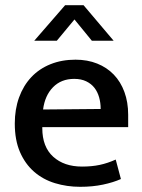

<svg xmlns="http://www.w3.org/2000/svg" viewBox="-20 -710 549 740"><path d="M474 -220H143V-216Q143 -144 185 -106Q227 -68 296 -68Q334 -68 364.5 -74.5Q395 -81 426 -95L446 -20Q417 -7 377 1.5Q337 10 289 10Q238 10 192 -4Q146 -18 111.5 -48Q77 -78 57 -124Q37 -170 37 -234Q37 -289 53.5 -334.5Q70 -380 100.5 -412.5Q131 -445 174.5 -462.5Q218 -480 271 -480Q317 -480 354.5 -465Q392 -450 418.5 -422.5Q445 -395 459.5 -355.5Q474 -316 474 -268ZM368 -290Q368 -314 362 -335Q356 -356 344 -371.5Q332 -387 312.5 -396.5Q293 -406 266 -406Q216 -406 184.5 -374Q153 -342 146 -288ZM418 -553H334L267 -635L199 -553H112L231 -690H302Z"/></svg>

Font: Mukta Medium
Style: Regular
Weight: 500
Designer: Girish Dalvi and Yashodeep Gholap
Foundry: Ek Type
Version: Version 2.538;PS 1.002;hotconv 16.6.51;makeotf.lib2.5.65220;